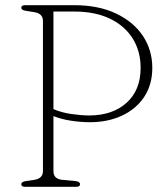

<svg xmlns="http://www.w3.org/2000/svg" viewBox="-20 -720 639 740"><path d="M567 -458.5Q567 -394 536 -347Q505 -300 450.5 -274.5Q396 -249 326.5 -249Q290.5 -249 253.5 -254.8Q216.5 -260.5 186 -272.5V-60.5Q186 -30.5 219 -27L271.5 -22Q288.5 -20 288.5 -10Q288.5 0 273.5 0H77Q62 0 62 -10Q62 -19 79 -22L113 -27Q145.5 -32.5 145.5 -60.5V-639.5Q145.5 -667.5 113 -673L79 -678.5Q62 -681 62 -690Q62 -700 77 -700H266Q359.5 -700 427 -668Q494.5 -636 530.8 -581.5Q567 -527 567 -458.5ZM186 -675.5V-299.5Q217 -286 255.5 -280.5Q294 -275 323.5 -275Q413.5 -275 467.8 -323.8Q522 -372.5 522 -458.5Q522 -522 491.8 -571Q461.5 -620 404.2 -647.8Q347 -675.5 266 -675.5Z"/></svg>

Font: Fraunces 9pt Soft Thin
Style: Regular
Weight: 100
Version: Version 1.000;[b76b70a41]